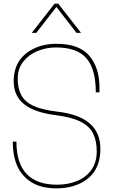

<svg xmlns="http://www.w3.org/2000/svg" viewBox="-20 -1026 620 1052"><path d="M424 -846ZM424 -846H399L289 -988L179 -846H154L279 -1006H299ZM290 6Q207 6 154 -26.5Q101 -59 75.5 -114.5Q50 -170 50 -250H70Q70 -14 293 -14Q352 -14 401.5 -34Q451 -54 480.5 -95Q510 -136 510 -197Q510 -254 490.5 -294Q471 -334 422 -359Q373 -384 286 -395Q167 -410 111 -456Q55 -502 55 -580Q55 -703 160 -757Q216 -786 289 -786Q414 -786 469.5 -720.5Q525 -655 525 -545V-520H505Q505 -646 454 -706Q403 -766 287 -766Q234 -766 186 -746.5Q138 -727 107.5 -688.5Q77 -650 77 -595Q77 -542 96.5 -505Q116 -468 163.5 -446Q211 -424 296 -414Q530 -387 530 -211Q530 -78 425 -24Q367 6 290 6Z"/></svg>

Font: Tanohe Sans Thin
Style: Regular
Weight: 100
Designer: Village Type and Design LLC & Cristiano Sobral
Foundry: Cooper Hewitt Smithsonian Design Museum
Version: Version 1.00;September 29, 2021;FontCreator 13.0.0.2655 64-b